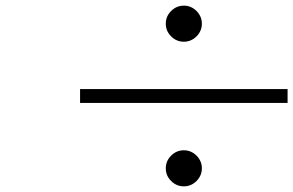

<svg xmlns="http://www.w3.org/2000/svg" viewBox="-20 -714 1040 681"><path d="M587 -585Q568 -604 568 -630Q568 -656 587 -675Q606 -694 632 -694Q658 -694 677 -675Q696 -656 696 -630Q696 -604 677 -585Q658 -566 632 -566Q606 -566 587 -585ZM264 -398H1000V-349H264ZM587 -72Q568 -91 568 -117Q568 -143 587 -162Q606 -181 632 -181Q658 -181 677 -162Q696 -143 696 -117Q696 -91 677 -72Q658 -53 632 -53Q606 -53 587 -72Z"/></svg>

Font: NotoSansHansLight
Style: Regular
Weight: 300
Designer: Ryoko NISHIZUKA  (kana & ideographs); Paul D. Hunt (Latin, Greek & Cyrillic); Wenlong ZHANG  (bopomofo); Sandoll Communi
Foundry: Adobe Systems Incorporated
Version: Version 1.00;December 8, 2021;FontCreator 13.0.0.2675 64-bit